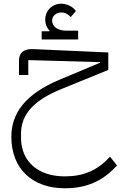

<svg xmlns="http://www.w3.org/2000/svg" viewBox="-20 -708 649 1032"><path d="M204 -496H400V-543H337C291 -543 260 -565 260 -598C260 -622 282 -641 310 -641C330 -641 348 -631 360 -616L388 -649C371 -673 339 -688 310 -688C260 -688 223 -651 223 -601C223 -580 232 -558 246 -543L245 -540H204ZM328 304C443 304 532 267 609 181L571 134C504 209 427 240 328 240C187 240 93 162 93 32V10C93 -96 165 -170 309 -229L562 -332V-426L160 -444C110 -447 82 -426 82 -382V-305H132V-385L518 -374V-371L301 -280C112 -201 41 -96 41 27C41 201 156 304 328 304Z"/></svg>

Font: IBM Plex Arabic Light
Style: Regular
Weight: 300
Designer: Mike Abbink, Paul van der Laan, Pieter van Rosmalen, Wael Morcos, Khajak Apelian
Foundry: Bold Monday
Version: Version 1.0